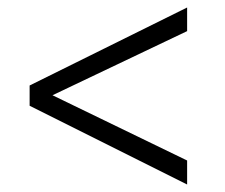

<svg xmlns="http://www.w3.org/2000/svg" viewBox="-20 -506 600 512"><path d="M479 -423 120 -252 479 -78V-14L59 -224V-278L479 -486Z"/></svg>

Font: Titillium Web Light
Style: Regular
Weight: 300
Version: Version 1.002;PS 57.000;hotconv 1.0.70;makeotf.lib2.5.55311